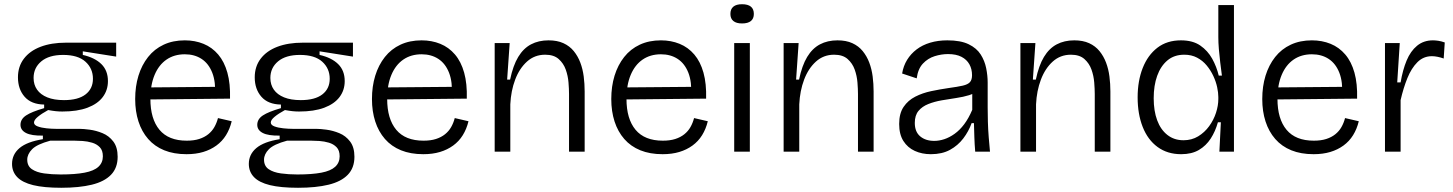

<svg xmlns="http://www.w3.org/2000/svg" viewBox="-20 -718 6880 909"><path d="M270 171Q188 171 137 158.5Q86 146 61.5 120.5Q37 95 37 58Q37 13 72.5 -17Q108 -47 183 -59V-76Q129 -75 103 -88.5Q77 -102 77 -127Q77 -154 103.5 -171.5Q130 -189 189 -206V-223Q128 -224 96.5 -260Q65 -296 65 -352Q65 -403 93 -440Q121 -477 172 -496.5Q223 -516 293 -516H530V-450L372 -475V-458Q429 -445 460 -414.5Q491 -384 491 -334Q491 -291 466.5 -258.5Q442 -226 394 -208Q346 -190 275 -190Q260 -190 245 -191.5Q230 -193 208 -197Q177 -180 159 -165Q141 -150 141 -138Q141 -126 158.5 -119.5Q176 -113 200.5 -110.5Q225 -108 245 -108H356Q375 -108 405 -104Q435 -100 465.5 -87.5Q496 -75 516.5 -48Q537 -21 537 24Q537 77 505.5 109.5Q474 142 414.5 156.5Q355 171 270 171ZM267 108Q336 108 380.5 99.5Q425 91 446 71.5Q467 52 467 22Q467 -6 452.5 -21Q438 -36 416 -42.5Q394 -49 371.5 -50.5Q349 -52 332 -52H218Q155 -35 132 -11.5Q109 12 109 38Q109 68 131 83Q153 98 189 103Q225 108 267 108ZM283 -244Q350 -244 385 -271Q420 -298 420 -345Q420 -394 384.5 -426Q349 -458 279 -458Q212 -458 175.5 -427.5Q139 -397 139 -349Q139 -317 155.5 -293.5Q172 -270 204 -257Q236 -244 283 -244Z M863 12Q803 12 757.5 -6.5Q712 -25 681.5 -60Q651 -95 635.5 -143Q620 -191 620 -249Q620 -309 635.5 -359.5Q651 -410 681 -448Q711 -486 755 -506.5Q799 -527 855 -527Q903 -527 943.5 -510.5Q984 -494 1013 -460Q1042 -426 1056.5 -374Q1071 -322 1069 -251L665 -247V-304L1022 -307L998 -265Q1002 -330 985 -373.5Q968 -417 934.5 -439Q901 -461 855 -461Q805 -461 768.5 -436Q732 -411 712 -363.5Q692 -316 692 -250Q692 -155 735 -103.5Q778 -52 864 -52Q898 -52 923 -60Q948 -68 966 -82.5Q984 -97 995 -116.5Q1006 -136 1012 -159L1077 -144Q1068 -107 1050 -78Q1032 -49 1004.5 -29Q977 -9 942 1.5Q907 12 863 12Z M1391 171Q1309 171 1258 158.5Q1207 146 1182.5 120.5Q1158 95 1158 58Q1158 13 1193.5 -17Q1229 -47 1304 -59V-76Q1250 -75 1224 -88.5Q1198 -102 1198 -127Q1198 -154 1224.5 -171.5Q1251 -189 1310 -206V-223Q1249 -224 1217.5 -260Q1186 -296 1186 -352Q1186 -403 1214 -440Q1242 -477 1293 -496.5Q1344 -516 1414 -516H1651V-450L1493 -475V-458Q1550 -445 1581 -414.5Q1612 -384 1612 -334Q1612 -291 1587.5 -258.5Q1563 -226 1515 -208Q1467 -190 1396 -190Q1381 -190 1366 -191.5Q1351 -193 1329 -197Q1298 -180 1280 -165Q1262 -150 1262 -138Q1262 -126 1279.5 -119.5Q1297 -113 1321.5 -110.5Q1346 -108 1366 -108H1477Q1496 -108 1526 -104Q1556 -100 1586.5 -87.5Q1617 -75 1637.5 -48Q1658 -21 1658 24Q1658 77 1626.5 109.5Q1595 142 1535.5 156.5Q1476 171 1391 171ZM1388 108Q1457 108 1501.5 99.5Q1546 91 1567 71.5Q1588 52 1588 22Q1588 -6 1573.5 -21Q1559 -36 1537 -42.5Q1515 -49 1492.5 -50.5Q1470 -52 1453 -52H1339Q1276 -35 1253 -11.5Q1230 12 1230 38Q1230 68 1252 83Q1274 98 1310 103Q1346 108 1388 108ZM1404 -244Q1471 -244 1506 -271Q1541 -298 1541 -345Q1541 -394 1505.5 -426Q1470 -458 1400 -458Q1333 -458 1296.5 -427.5Q1260 -397 1260 -349Q1260 -317 1276.5 -293.5Q1293 -270 1325 -257Q1357 -244 1404 -244Z M1984 12Q1924 12 1878.5 -6.5Q1833 -25 1802.5 -60Q1772 -95 1756.5 -143Q1741 -191 1741 -249Q1741 -309 1756.5 -359.5Q1772 -410 1802 -448Q1832 -486 1876 -506.5Q1920 -527 1976 -527Q2024 -527 2064.5 -510.5Q2105 -494 2134 -460Q2163 -426 2177.5 -374Q2192 -322 2190 -251L1786 -247V-304L2143 -307L2119 -265Q2123 -330 2106 -373.5Q2089 -417 2055.5 -439Q2022 -461 1976 -461Q1926 -461 1889.5 -436Q1853 -411 1833 -363.5Q1813 -316 1813 -250Q1813 -155 1856 -103.5Q1899 -52 1985 -52Q2019 -52 2044 -60Q2069 -68 2087 -82.5Q2105 -97 2116 -116.5Q2127 -136 2133 -159L2198 -144Q2189 -107 2171 -78Q2153 -49 2125.5 -29Q2098 -9 2063 1.5Q2028 12 1984 12Z M2322 0V-314V-514H2393L2381 -341H2395Q2409 -408 2433.5 -448.5Q2458 -489 2494 -508Q2530 -527 2577 -527Q2618 -527 2647.5 -513.5Q2677 -500 2696.5 -476Q2716 -452 2727.5 -421.5Q2739 -391 2743.5 -356Q2748 -321 2748 -285V0H2674V-273Q2674 -296 2671.5 -327.5Q2669 -359 2658.5 -388.5Q2648 -418 2625 -438.5Q2602 -459 2561 -459Q2511 -459 2475 -426.5Q2439 -394 2419 -341Q2399 -288 2396 -224V0Z M3117 12Q3057 12 3011.5 -6.5Q2966 -25 2935.5 -60Q2905 -95 2889.5 -143Q2874 -191 2874 -249Q2874 -309 2889.5 -359.5Q2905 -410 2935 -448Q2965 -486 3009 -506.5Q3053 -527 3109 -527Q3157 -527 3197.5 -510.5Q3238 -494 3267 -460Q3296 -426 3310.5 -374Q3325 -322 3323 -251L2919 -247V-304L3276 -307L3252 -265Q3256 -330 3239 -373.5Q3222 -417 3188.5 -439Q3155 -461 3109 -461Q3059 -461 3022.5 -436Q2986 -411 2966 -363.5Q2946 -316 2946 -250Q2946 -155 2989 -103.5Q3032 -52 3118 -52Q3152 -52 3177 -60Q3202 -68 3220 -82.5Q3238 -97 3249 -116.5Q3260 -136 3266 -159L3331 -144Q3322 -107 3304 -78Q3286 -49 3258.5 -29Q3231 -9 3196 1.5Q3161 12 3117 12Z M3456 0V-514H3530V0ZM3493 -607Q3466 -607 3452 -618.5Q3438 -630 3438 -652Q3438 -675 3452 -686.5Q3466 -698 3493 -698Q3521 -698 3535 -686.5Q3549 -675 3549 -652Q3549 -630 3535 -618.5Q3521 -607 3493 -607Z M3690 0V-314V-514H3761L3749 -341H3763Q3777 -408 3801.5 -448.5Q3826 -489 3862 -508Q3898 -527 3945 -527Q3986 -527 4015.5 -513.5Q4045 -500 4064.5 -476Q4084 -452 4095.5 -421.5Q4107 -391 4111.5 -356Q4116 -321 4116 -285V0H4042V-273Q4042 -296 4039.5 -327.5Q4037 -359 4026.5 -388.5Q4016 -418 3993 -438.5Q3970 -459 3929 -459Q3879 -459 3843 -426.5Q3807 -394 3787 -341Q3767 -288 3764 -224V0Z M4387 12Q4345 12 4311 -3.5Q4277 -19 4257 -50.5Q4237 -82 4237 -131Q4237 -181 4258 -212Q4279 -243 4313.5 -260.5Q4348 -278 4388.5 -286.5Q4429 -295 4470 -301Q4514 -307 4538 -312.5Q4562 -318 4572 -329Q4582 -340 4582 -362Q4582 -391 4569.5 -413.5Q4557 -436 4532 -449Q4507 -462 4468 -462Q4437 -462 4405 -452Q4373 -442 4349.5 -417Q4326 -392 4320 -347L4251 -370Q4257 -406 4274.5 -434.5Q4292 -463 4319.5 -484Q4347 -505 4384 -516Q4421 -527 4465 -527Q4528 -527 4566 -508.5Q4604 -490 4623 -460Q4642 -430 4649 -395Q4656 -360 4656 -327V-209Q4656 -178 4657 -141.5Q4658 -105 4661 -68Q4664 -31 4667 0H4597Q4594 -35 4593 -68Q4592 -101 4591 -135H4580Q4566 -96 4540.5 -62.5Q4515 -29 4477.5 -8.5Q4440 12 4387 12ZM4403 -51Q4426 -51 4450.5 -59Q4475 -67 4499.5 -84.5Q4524 -102 4545 -130Q4566 -158 4583 -198V-296L4611 -293Q4596 -276 4568.5 -267.5Q4541 -259 4507 -254Q4473 -249 4438.5 -243Q4404 -237 4375 -225.5Q4346 -214 4328.5 -193Q4311 -172 4311 -136Q4311 -94 4336.5 -72.5Q4362 -51 4403 -51Z M4811 0V-314V-514H4882L4870 -341H4884Q4898 -408 4922.5 -448.5Q4947 -489 4983 -508Q5019 -527 5066 -527Q5107 -527 5136.5 -513.5Q5166 -500 5185.5 -476Q5205 -452 5216.5 -421.5Q5228 -391 5232.5 -356Q5237 -321 5237 -285V0H5163V-273Q5163 -296 5160.5 -327.5Q5158 -359 5147.5 -388.5Q5137 -418 5114 -438.5Q5091 -459 5050 -459Q5000 -459 4964 -426.5Q4928 -394 4908 -341Q4888 -288 4885 -224V0Z M5572 12Q5507 12 5460.5 -22Q5414 -56 5390 -117Q5366 -178 5366 -257Q5366 -335 5390 -396Q5414 -457 5459.5 -492Q5505 -527 5571 -527Q5627 -527 5662.5 -502.5Q5698 -478 5719 -440Q5740 -402 5750 -360H5765Q5761 -390 5757 -422.5Q5753 -455 5750.5 -486Q5748 -517 5748 -542V-694H5822V-253V0H5753L5760 -139H5746Q5734 -96 5712 -62Q5690 -28 5656 -8Q5622 12 5572 12ZM5583 -54Q5622 -54 5652.5 -72.5Q5683 -91 5704.5 -120.5Q5726 -150 5737 -184Q5748 -218 5748 -249V-259Q5748 -279 5742.5 -305Q5737 -331 5724.5 -358Q5712 -385 5693 -408Q5674 -431 5647.5 -445Q5621 -459 5587 -459Q5539 -459 5507 -432Q5475 -405 5458.5 -359Q5442 -313 5442 -253Q5442 -193 5458.5 -148.5Q5475 -104 5507 -79Q5539 -54 5583 -54Z M6199 12Q6139 12 6093.5 -6.5Q6048 -25 6017.5 -60Q5987 -95 5971.5 -143Q5956 -191 5956 -249Q5956 -309 5971.5 -359.5Q5987 -410 6017 -448Q6047 -486 6091 -506.5Q6135 -527 6191 -527Q6239 -527 6279.5 -510.5Q6320 -494 6349 -460Q6378 -426 6392.5 -374Q6407 -322 6405 -251L6001 -247V-304L6358 -307L6334 -265Q6338 -330 6321 -373.5Q6304 -417 6270.5 -439Q6237 -461 6191 -461Q6141 -461 6104.5 -436Q6068 -411 6048 -363.5Q6028 -316 6028 -250Q6028 -155 6071 -103.5Q6114 -52 6200 -52Q6234 -52 6259 -60Q6284 -68 6302 -82.5Q6320 -97 6331 -116.5Q6342 -136 6348 -159L6413 -144Q6404 -107 6386 -78Q6368 -49 6340.5 -29Q6313 -9 6278 1.5Q6243 12 6199 12Z M6537 0V-284V-514H6607L6595 -328H6611Q6621 -387 6639.5 -431.5Q6658 -476 6689 -501.5Q6720 -527 6764 -527Q6775 -527 6789 -525Q6803 -523 6820 -517L6815 -441Q6801 -446 6786.5 -449Q6772 -452 6759 -452Q6719 -452 6690.5 -423.5Q6662 -395 6643 -348Q6624 -301 6611 -244V0Z"/></svg>

Font: Bricolage Grotesque Light
Style: Regular
Weight: 300
Designer: Mathieu Triay
Foundry: Atelier Triay
Version: Version 1.000;gftools[0.9.30]